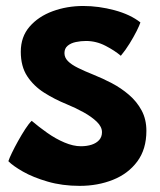

<svg xmlns="http://www.w3.org/2000/svg" viewBox="-20 -582 535 642"><path d="M246.5 39.5Q188 39.5 139.2 25.2Q90.5 11 56.8 -8.2Q23 -27.5 8 -43Q11 -52.5 19.8 -70.8Q28.5 -89 40.5 -110.5Q52.5 -132 64.5 -150.5Q76.5 -169 86 -178Q110 -157.5 138 -137.8Q166 -118 195.5 -105.5Q225 -93 250.5 -93Q270.5 -93 286.5 -98.2Q302.5 -103.5 311.8 -114Q321 -124.5 321 -140Q321 -158 303.8 -174.8Q286.5 -191.5 259.5 -206.5Q232.5 -221.5 203 -233.5Q162.5 -250 127.5 -272.2Q92.5 -294.5 71 -327.2Q49.5 -360 49.5 -409Q49.5 -459 79 -493Q108.5 -527 156.2 -544.5Q204 -562 258.5 -562Q310 -562 363 -547.8Q416 -533.5 449.5 -507Q446.5 -497.5 436.8 -478Q427 -458.5 413.2 -436.2Q399.5 -414 384 -395.5Q363.5 -413 332.5 -429Q301.5 -445 267.5 -445Q250.5 -445 233.8 -441.5Q217 -438 206.2 -429Q195.5 -420 195.5 -404.5Q195.5 -389.5 207 -377.8Q218.5 -366 240.8 -355Q263 -344 293 -332Q323 -320 354 -303.8Q385 -287.5 411.2 -265Q437.5 -242.5 453.5 -212.8Q469.5 -183 469.5 -144.5Q469.5 -83 439 -42Q408.5 -1 357.8 19.2Q307 39.5 246.5 39.5Z"/></svg>

Font: Grandstander Thin
Style: Bold
Weight: 700
Version: Version 1.200